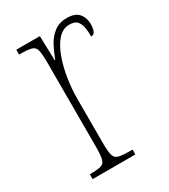

<svg xmlns="http://www.w3.org/2000/svg" viewBox="-142 -614 602 685"><g transform="rotate(-30 159.0 -272.0)"><path d="M36 0V-20H37Q68 -20 82 -24Q96 -28 100 -44Q104 -60 104 -96V-440Q104 -476 100 -492Q96 -508 81 -512Q66 -516 34 -516H31V-536H128L131 -435H133Q142 -459 155 -484.5Q168 -510 189.5 -527Q211 -544 243 -544Q277 -544 292 -526.5Q307 -509 307 -483Q307 -466 302.5 -454.5Q298 -443 286 -443Q286 -462 283.5 -479Q281 -496 271.5 -507.5Q262 -519 239 -519Q212 -519 192 -496.5Q172 -474 158.5 -437Q145 -400 138.5 -357.5Q132 -315 132 -274V-96Q132 -60 136 -44Q140 -28 155 -24Q170 -20 201 -20H212V0Z"/></g></svg>

Font: Noto Serif Ethiopic ExtraCondensed Thin
Style: Regular
Weight: 100
Width: 2
Designer: Monotype Design Team
Foundry: Monotype Imaging Inc.
Version: Version 2.102; ttfautohint (v1.8.4.7-5d5b)